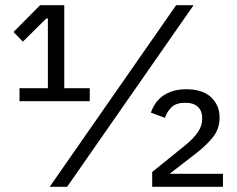

<svg xmlns="http://www.w3.org/2000/svg" viewBox="-20 -718 912 738"><path d="M55 -329V-379H164V-647H158L68 -558L32 -595L134 -698H227V-379H325V-329ZM171 0 657 -698H724L238 0ZM837 0H565V-57L695 -162Q724 -186 740.5 -210Q757 -234 757 -260V-266Q757 -292 740.5 -307.5Q724 -323 692 -323Q657 -323 639.5 -306Q622 -289 614 -265L560 -285Q566 -303 576.5 -319Q587 -335 603.5 -347.5Q620 -360 643 -367.5Q666 -375 696 -375Q758 -375 791 -344.5Q824 -314 824 -266Q824 -222 797.5 -189.5Q771 -157 729 -125L632 -50H837Z"/></svg>

Font: IBM Plex Sans Thai
Style: Regular
Weight: 400
Designer: Mike Abbink, Paul van der Laan, Pieter van Rosmalen, Ben Mitchell, Mark Frömberg
Foundry: Bold Monday
Version: Version 1.2